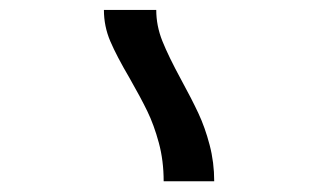

<svg xmlns="http://www.w3.org/2000/svg" viewBox="-20 -834 640 376"><path d="M233.5 -681.5Q208.5 -724 196 -753.2Q183.5 -782.5 183.5 -814.5H286Q286 -783.5 298 -753.5Q310 -723.5 335 -677.5Q355.5 -640 368.5 -612.2Q381.5 -584.5 390.5 -550.2Q399.5 -516 399.5 -479H300.5Q300.5 -519.5 291 -554.5Q281.5 -589.5 268.5 -616.2Q255.5 -643 233.5 -681.5Z"/></svg>

Font: JuliaMono SemiBold
Style: Italic
Weight: 600
Italic angle: -9°
Monospace: yes
Designer: cormullion
Foundry: corm
Version: Version 0.056; ttfautohint (v1.8.4)